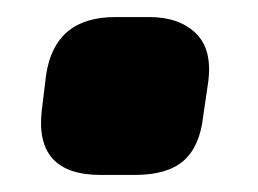

<svg xmlns="http://www.w3.org/2000/svg" viewBox="-20 -371 302 225"><path d="M155 -351Q190 -351 209.5 -332Q229 -313 224 -275L218 -234Q214 -199 195 -182.5Q176 -166 138 -166H98Q20 -166 29 -242L34 -283Q44 -351 115 -351Z"/></svg>

Font: Exo 2 Black
Style: Italic
Weight: 900
Italic angle: -8°
Designer: Natanael Gama
Foundry: Natanael Gama
Version: Version 2.010